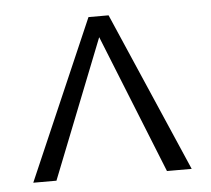

<svg xmlns="http://www.w3.org/2000/svg" viewBox="-39 -454 544 495"><g transform="rotate(-5 233.0 -206.5)"><path d="M438 0H374L230 -359L88 0H28L207 -413H259Z"/></g></svg>

Font: EauTestInfant Semilight
Style: Italic
Weight: 300
Italic angle: -12°
Designer: Christian Thalmann (Catharsis Fonts)
Version: Version 0.001;PS 000.001;hotconv 1.0.88;makeotf.lib2.5.64775